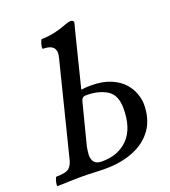

<svg xmlns="http://www.w3.org/2000/svg" viewBox="-129 -769 766 865"><g transform="rotate(-20 253.5 -336.5)"><path d="M0 3Q-4 3 -2.5 -7.5Q-1 -18 2.5 -28.5Q6 -39 9 -39Q56 -39 71 -53Q86 -67 92 -96L202 -535Q204 -542 205 -549Q206 -556 206 -561Q206 -601 149 -601Q145 -601 146.5 -611.5Q148 -622 152 -633Q156 -644 159 -644Q213 -644 280 -669Q287 -672 294.5 -674Q302 -676 308 -676Q322 -676 322 -663Q320 -656 318.5 -649.5Q317 -643 314 -633L248 -369Q272 -372 294 -372Q351 -372 389.5 -355.5Q428 -339 450 -314Q472 -289 481.5 -261Q491 -233 491 -211Q491 -141 458 -93.5Q425 -46 365.5 -21.5Q306 3 229 3Q200 3 171 1.5Q142 0 113 0Q87 0 58.5 1Q30 2 0 3ZM225 -33Q305 -33 351.5 -81.5Q398 -130 398 -225Q398 -289 359 -313.5Q320 -338 259 -338Q240 -338 235 -319L184 -120Q182 -109 180.5 -98.5Q179 -88 179 -80Q179 -33 225 -33Z"/></g></svg>

Font: Junicode Two Beta Condensed Medium
Style: Italic
Weight: 500
Width: 3
Italic angle: -9°
Version: Version 1.053; ttfautohint (v1.8.4)